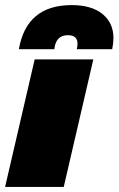

<svg xmlns="http://www.w3.org/2000/svg" viewBox="-39 -733 465 753"><path d="M35 -540Q65 -713 242 -713Q320 -713 363 -678Q406 -643 406 -583Q406 -565 401 -540H262Q265 -552 265 -562Q265 -595 227 -595Q180 -595 174 -540ZM327 -500 211 0H-19L97 -500Z"/></svg>

Font: Elaine Sans Black
Style: Italic
Weight: 900
Italic angle: -13°
Designer: Wei Huang
Foundry: Wei Huang
Version: Version 2.001;December 24, 2019;FontCreator 12.0.0.2547 64-b